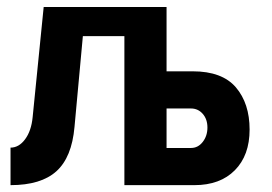

<svg xmlns="http://www.w3.org/2000/svg" viewBox="-20 -540 793 560"><path d="M107.4 -519.5H465.8V-332H542Q627.9 -332 668 -285.2Q708 -238.3 708 -162.1Q708 -86.9 665 -43.5Q622.1 0 546.9 0H342.8V-434.6H221.7L197.3 -169.9Q189.5 -81.1 144.5 -40.5Q99.6 0 10.7 0V-109.4Q35.2 -109.4 53.2 -133.8Q71.3 -158.2 75.2 -198.2ZM537.1 -223.6H465.8V-108.4H537.1Q557.6 -108.4 571.3 -126Q585 -143.6 585 -168Q585 -192.4 571.3 -208Q557.6 -223.6 537.1 -223.6Z"/></svg>

Font: DINish
Style: Bold
Weight: 700
Designer: Bert Driehuis
Foundry: Playbeing
Version: Version 3.008; git-95204e4c-release